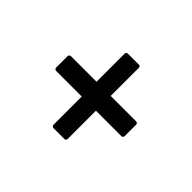

<svg xmlns="http://www.w3.org/2000/svg" viewBox="-73 -660 717 717"><g transform="rotate(-45 286.0 -301.0)"><path d="M257 -120Q247 -120 247 -129V-263H99Q89 -263 89 -272V-328Q89 -338 99 -338H247V-472Q247 -482 257 -482H315Q325 -482 325 -472V-338H473Q482 -338 482 -328V-272Q482 -263 473 -263H325V-129Q325 -120 315 -120Z"/></g></svg>

Font: Sofia Sans Semi Condensed Medium
Style: Regular
Weight: 500
Designer: Botio Nikoltchev, Ani Petrova
Foundry: lettersoup
Version: Version 4.100